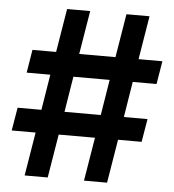

<svg xmlns="http://www.w3.org/2000/svg" viewBox="-52 -775 747 824"><g transform="rotate(5 321.5 -363.5)"><path d="M12.4 -187.5 29.1 -286.9H131.7L156.6 -440.3H54.7L71 -539.8H172.9L203.8 -727.3H303.3L272.4 -539.8H428.6L459.5 -727.3H558.9L528.1 -539.8H630.7L614.3 -440.3H511.7L486.9 -286.9H588.8L572.1 -187.5H470.5L439.6 0H340.2L371.1 -187.5H214.8L183.9 0H84.5L115.4 -187.5ZM231.2 -286.9H387.4L412.3 -440.3H256Z"/></g></svg>

Font: Inter P Semi Bold
Style: Regular
Weight: 600
Designer: Rasmus Andersson
Foundry: rsms
Version: Version 3.018;git-588b23468